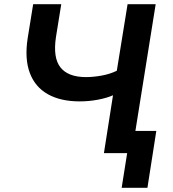

<svg xmlns="http://www.w3.org/2000/svg" viewBox="-20 -725 821 909"><path d="M556 164 582 0H472L515 -274Q486 -261 443.5 -253Q401 -245 357 -245Q267 -245 206.5 -279Q146 -313 121 -380Q96 -447 111 -544L137 -705H270L245 -550Q230 -451 266.5 -405.5Q303 -360 387 -360Q421 -360 460.5 -367Q500 -374 533 -390L584 -705H717L621 -105H720L678 164Z"/></svg>

Font: Nunito Sans 9pt
Style: Bold Italic
Weight: 700
Italic angle: -9°
Version: Version 3.101;gftools[0.9.27]